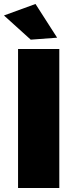

<svg xmlns="http://www.w3.org/2000/svg" viewBox="-32 -948 378 968"><path d="M59 -701H267V0H59ZM147 -928 256 -758 123 -748 -12 -870Z"/></svg>

Font: Alexandria ExtraBold
Style: Regular
Weight: 800
Designer: Mohamed Gaber
Foundry: Kief Type Foundry
Version: Version 5.100